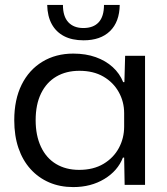

<svg xmlns="http://www.w3.org/2000/svg" viewBox="-20 -752 678 781"><path d="M278 9Q224 9 180 -10Q136 -29 104 -64.5Q72 -100 55 -150Q38 -200 38 -263Q38 -347 68 -407.5Q98 -468 152.5 -501Q207 -534 278 -534Q329 -534 369.5 -519.5Q410 -505 438.5 -479Q467 -453 481 -418H486L489 -525H570V0H487L485 -111H480Q459 -57 404.5 -24Q350 9 278 9ZM302 -61Q360 -61 401 -85.5Q442 -110 463.5 -150Q485 -190 485 -237V-292Q485 -338 463 -377.5Q441 -417 400.5 -440.5Q360 -464 303 -464Q249 -464 209 -440.5Q169 -417 147 -372Q125 -327 125 -263Q125 -201 146.5 -155Q168 -109 208 -85Q248 -61 302 -61ZM320 -588Q273 -588 240.5 -605Q208 -622 190.5 -654Q173 -686 172 -732H236Q236 -685 258 -661.5Q280 -638 319 -638Q360 -638 381.5 -661.5Q403 -685 403 -732H467Q466 -663 427.5 -625.5Q389 -588 320 -588Z"/></svg>

Font: Mona Sans SemiExpanded
Style: Regular
Weight: 400
Width: 6
Designer: Deni Anggara
Foundry: GitHub
Version: Version 2.000